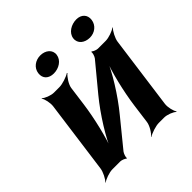

<svg xmlns="http://www.w3.org/2000/svg" viewBox="-197 -881 1061 1061"><g transform="rotate(-45 333.5 -350.5)"><path d="M476 -502 347 -346C277 -261 206 -146 178 -75L182 -74C210 -145 240 -269 253 -366L268 -478C271 -502 295 -539 312 -552L309 -554C291 -542 249 -528 225 -528H183C159 -528 124 -542 113 -554L111 -552C121 -539 129 -502 126 -478L68 -50C65 -26 46 11 32 24L33 26C48 14 87 0 111 0H173C183 0 204 8 208 14L212 12C209 6 217 -17 224 -26L352 -183C422 -268 493 -383 520 -453L517 -454C489 -384 459 -260 446 -163L431 -50C428 -26 406 11 389 24L390 26C408 14 450 0 474 0H515C539 0 574 14 585 26L588 24C578 11 569 -26 572 -50L630 -478C633 -502 653 -539 667 -552L665 -554C650 -542 611 -528 587 -528H526C516 -528 495 -536 491 -542L487 -540C490 -533 483 -511 476 -502ZM257 -603C297 -603 336 -627 341 -665C346 -702 314 -727 274 -727C236 -727 202 -703 197 -665C192 -626 218 -603 257 -603ZM538 -602C576 -602 609 -627 614 -665C619 -702 594 -727 556 -727C516 -727 475 -703 470 -665C465 -627 497 -602 538 -602Z"/></g></svg>

Font: Asimov
Style: EdgeWideIt
Weight: 500
Designer: Google
Version: Version 2.000980: 2014